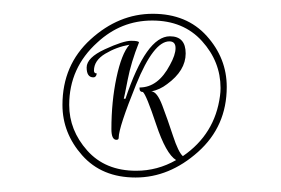

<svg xmlns="http://www.w3.org/2000/svg" viewBox="-20 -638 399 273"><path d="M302.4 -514.4Q302.4 -458.4 261.6 -422Q220.8 -385.6 172.8 -385.6Q124.8 -385.6 96.8 -417.2Q68.8 -448.8 68.8 -488.8Q68.8 -545.6 108.8 -582Q148.8 -618.4 197.2 -618.4Q245.6 -618.4 274 -586.8Q302.4 -555.2 302.4 -514.4ZM221.6 -545.6Q229.6 -560 229.6 -569.6Q229.6 -579.2 220.8 -579.2Q198.4 -579.2 173.6 -518Q148.8 -456.8 148.8 -442.4Q148.8 -439.2 145.6 -439.2Q138.4 -439.2 138.4 -454.4Q138.4 -493.6 145.6 -527.6Q152.8 -561.6 164 -574.4Q145.6 -571.2 129.6 -561.6Q113.6 -552 113.6 -537.6Q113.6 -533.6 117.6 -533.6Q116.8 -528 112.8 -528Q103.2 -528 103.2 -542Q103.2 -556 129.2 -568Q155.2 -580 166.4 -580Q177.6 -580 177.6 -577.6Q166.4 -549.6 161.6 -524.8Q156.8 -500 156 -497.6H158.4Q188 -586.4 221.6 -586.4Q244 -586.4 244 -562Q244 -537.6 217.6 -518.4Q207.2 -510.4 195.2 -508Q203.2 -508 210.8 -488Q218.4 -468 226 -444.8Q233.6 -421.6 240 -416Q285.6 -447.2 292.8 -501.6Q293.6 -507.2 293.6 -512.8Q293.6 -550.4 267.2 -579.6Q240.8 -608.8 196.4 -608.8Q152 -608.8 118.4 -577.6Q78.4 -541.6 78.4 -488.8Q78.4 -452.8 104 -424Q129.6 -395.2 173.6 -395.2Q204 -395.2 230.4 -410.4Q216 -419.2 202 -461.2Q188 -503.2 183.2 -507.2Q178.4 -507.2 178.4 -512V-513.6Q204.8 -513.6 221.6 -545.6Z"/></svg>

Font: Euphoria Script
Style: Regular
Weight: 400
Designer: Sabrina Mariela Lopez
Foundry: Sabrina Mariela Lopez
Version: Version 1.002